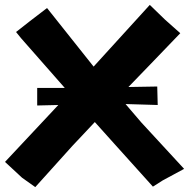

<svg xmlns="http://www.w3.org/2000/svg" viewBox="-38 -724 769 781"><path d="M113.3 -366.2V-294.9L199.2 -296.9L-17.6 -65.4L51.8 -1L105.5 37.1L256.8 -130.9L347.7 -227.5L424.8 -141.6L584 35.2L624 9.8L710.9 -37.1L537.1 -225.6L472.7 -300.8L603.5 -296.9L601.6 -372.1L484.4 -370.1L571.3 -460L695.3 -588.9L632.8 -644.5L571.3 -704.1L342.8 -453.1L153.3 -691.4L82 -636.7L27.3 -593.8L47.9 -568.4L225.6 -366.2H216.8Z"/></svg>

Font: MaokenAssortedSans-Lite
Style: Lite
Weight: 400
Version: Version 1.400